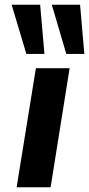

<svg xmlns="http://www.w3.org/2000/svg" viewBox="-20 -788 375 808"><path d="M50 0 131 -501H273L193 0ZM259 -561 198 -768H317L335 -561ZM91 -561 29 -768H149L167 -561Z"/></svg>

Font: Nunito Sans 7pt SemiExpanded
Style: Bold Italic
Weight: 700
Width: 6
Italic angle: -9°
Designer: Vernon Adams
Foundry: Vernon Adams
Version: Version 3.101;gftools[0.9.27]